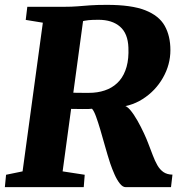

<svg xmlns="http://www.w3.org/2000/svg" viewBox="-22 -771 754 791"><path d="M-2 0 3 -51 71 -65 154.5 -677.5 84 -689 90.5 -743H241.5Q274 -743 297.8 -745Q321.5 -747 349 -749Q376.5 -751 419 -751Q519.5 -751 576.2 -728.8Q633 -706.5 656.5 -664.8Q680 -623 680 -564.5Q680 -504.5 649.2 -450.5Q618.5 -396.5 565.5 -362.8Q512.5 -329 445 -328.5L485.5 -335.5Q498.5 -336.5 513.8 -318.8Q529 -301 544 -274.5Q559 -248 571 -222Q583 -196 589 -179.5Q599 -154 607.5 -131.2Q616 -108.5 626.2 -90.5Q636.5 -72.5 651.2 -62.2Q666 -52 688.5 -51.5L682.5 0H495.5Q483.5 0 471.8 -14.8Q460 -29.5 450 -52Q440 -74.5 432 -98Q421 -132 411 -167.8Q401 -203.5 391.5 -235.8Q382 -268 373.5 -291.2Q365 -314.5 357 -323Q354.5 -322.5 343.2 -322Q332 -321.5 316.8 -321.8Q301.5 -322 286.5 -322.2Q271.5 -322.5 261 -322.5L268 -389.5Q276.5 -389 290.2 -388.8Q304 -388.5 318.8 -388.5Q333.5 -388.5 345.2 -388.5Q357 -388.5 361 -389Q396 -391.5 423.8 -404Q451.5 -416.5 470.8 -439.2Q490 -462 499.5 -495.8Q509 -529.5 507 -575Q505 -633 472.5 -661.2Q440 -689.5 383.5 -689.5Q374 -689.5 358.5 -689Q343 -688.5 326.2 -685.5Q309.5 -682.5 295.5 -675.5L324.5 -716L236 -65L327 -51L323 0Z"/></svg>

Font: Merriweather Light 18pt Black
Style: Italic
Weight: 900
Italic angle: -7.8°
Version: Version 2.101